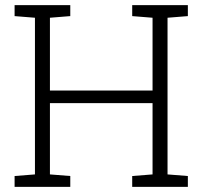

<svg xmlns="http://www.w3.org/2000/svg" viewBox="-20 -731 791 751"><path d="M37.1 0V-42.5L116.7 -48.8V-661.6L37.1 -668V-710.9H254.9V-668L175.3 -661.6V-377H576.7V-661.6L497.1 -668V-710.9H576.7H635.3H714.8V-668L635.3 -661.6V-48.8L714.8 -42.5V0H497.1V-42.5L576.7 -48.8V-327.6H175.3V-48.8L254.9 -42.5V0Z"/></svg>

Font: Roboto Slab LO Light
Style: Regular
Weight: 300
Designer: Google
Version: Version 2.000